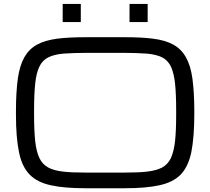

<svg xmlns="http://www.w3.org/2000/svg" viewBox="-20 -958 1087 993"><path d="M425.3 15.6Q311.5 15.6 244.6 0.5Q173.8 -14.2 134.3 -54.2Q93.8 -94.7 78.6 -169.4Q62.5 -245.1 62.5 -365.2V-384.8Q62.5 -479.5 72.3 -552.2Q82 -619.6 106 -662.1Q130.9 -705.1 171.4 -727.1Q212.4 -749.5 274.9 -757.8Q332.5 -765.6 425.3 -765.6H622.1Q714.8 -765.6 772.5 -757.8Q835 -750 876.5 -727.1Q917.5 -704.6 941.4 -662.1Q965.8 -619.6 975.1 -552.2Q984.9 -479.5 984.9 -384.8V-365.2Q984.9 -249 969.2 -169.4Q953.1 -94.7 913.6 -54.2Q873.5 -14.2 802.7 0.5Q735.8 15.6 622.1 15.6ZM622.1 -65.4Q698.7 -65.4 739.7 -70.3Q787.6 -75.7 817.9 -91.3Q847.7 -107.4 863.8 -140.1Q879.4 -175.3 885.3 -227.5Q891.1 -282.2 891.1 -365.2V-384.8Q891.1 -470.7 885.3 -526.4Q879.4 -580.1 863.8 -614.3Q847.7 -646.5 817.9 -661.6Q788.1 -676.3 739.7 -680.7Q682.6 -684.6 622.1 -684.6H425.3Q364.7 -684.6 307.6 -680.7Q259.8 -676.3 230 -661.6Q199.2 -646 184.1 -614.3Q168 -582 162.1 -526.4Q156.2 -470.7 156.2 -384.8V-365.2Q156.2 -282.2 162.1 -227.5Q168 -173.3 184.1 -140.1Q199.2 -107.9 230 -91.3Q259.3 -75.7 307.6 -70.3Q348.6 -65.4 425.3 -65.4ZM649.9 -937.5H743.7V-843.8H649.9ZM304.2 -937.5H397.9V-843.8H304.2Z"/></svg>

Font: Michroma+
Style: Regular
Weight: 400
Designer: beogot
Foundry: beogot
Version: Version